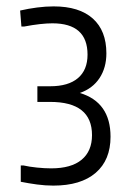

<svg xmlns="http://www.w3.org/2000/svg" viewBox="-20 -874 410 601"><path d="M147 -293Q122 -293 96 -296.5Q70 -300 45 -305V-356H54Q71 -352 95.5 -349.5Q120 -347 140 -347Q203 -347 235.5 -374Q268 -401 268 -451Q268 -555 137 -555H97V-604H137Q194 -604 224 -629.5Q254 -655 254 -703Q254 -801 144 -801Q127 -801 104.5 -798.5Q82 -796 56 -791H47L43 -841Q69 -847 96 -850.5Q123 -854 148 -854Q228 -854 270.5 -816Q313 -778 313 -707Q313 -662 291.5 -629.5Q270 -597 230 -583Q326 -554 326 -446Q326 -373 279.5 -333Q233 -293 147 -293Z"/></svg>

Font: Encode Sans Narrow
Style: Light
Weight: 300
Designer: Pablo Impallari, Andres Torresi
Foundry: Pablo Impallari, Andres Torresi
Version: Version 1.000; ttfautohint (v1.00) -l 8 -r 50 -G 200 -x 14 -